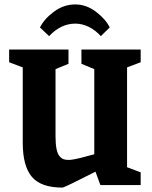

<svg xmlns="http://www.w3.org/2000/svg" viewBox="-20 -830 681 861"><path d="M200.2 -668 159.2 -707Q178.7 -745.6 222.2 -777.8Q265.6 -810.1 317.9 -810.1Q366.7 -810.1 409.9 -777.6Q453.1 -745.1 472.2 -707L432.1 -668Q408.7 -694.3 378.7 -709.2Q348.6 -724.1 317.9 -724.1Q252.9 -724.1 200.2 -668ZM259.8 11.2Q163.6 11.2 122.8 -37.1Q82 -85.4 82 -189.9V-527.8L21 -550.8V-607.9H287.1V-543.9L229 -520V-219.2Q229 -184.6 233.4 -162.6Q237.8 -140.6 246.6 -130.1Q255.4 -119.6 264.6 -116.2Q273.9 -112.8 288.1 -112.8Q296.9 -112.8 313 -115.7Q329.1 -118.7 341.1 -121.8Q353 -125 375.2 -130.9Q397.5 -136.7 402.8 -138.2V-520L345.2 -543.9V-607.9H610.8V-550.8L549.8 -527.8V-80.1L610.8 -57.1V0H430.2L408.2 -60.1Q268.6 11.2 259.8 11.2Z"/></svg>

Font: Grenze
Style: Bold
Weight: 700
Designer: Renata Polastri
Foundry: Omnibus-Type
Version: Version 1.002;PS 001.002;hotconv 1.0.88;makeotf.lib2.5.64775